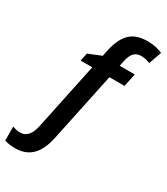

<svg xmlns="http://www.w3.org/2000/svg" viewBox="-349 -869 1056 1213"><g transform="rotate(30 179.0 -262.5)"><path d="M-32 240C81 240 131 165 154 61L261 -447H371L391 -542H281L289 -580C301 -638 326 -664 369 -664C395 -664 415 -657 434 -650L467 -743C439 -756 401 -765 360 -765C256 -765 196 -721 166 -587L157 -543L63 -505L51 -447H136L33 43C19 107 -10 138 -53 138C-73 138 -89 134 -109 127V229C-90 235 -61 240 -32 240Z"/></g></svg>

Font: Noto Sans SemiBold
Style: Italic
Weight: 600
Italic angle: -12°
Designer: Monotype Design Team
Foundry: Monotype Imaging Inc.
Version: Version 2.013